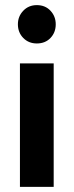

<svg xmlns="http://www.w3.org/2000/svg" viewBox="-20 -731 288 751"><path d="M58 0V-483H190V0ZM124 -561Q92 -561 71 -582.5Q50 -604 50 -636Q50 -667 71 -689Q92 -711 124 -711Q157 -711 177.5 -689Q198 -667 198 -636Q198 -604 177.5 -582.5Q157 -561 124 -561Z"/></svg>

Font: Outfit Thin SemiBold
Style: Regular
Weight: 600
Version: Version 1.100;gftools[0.9.27]